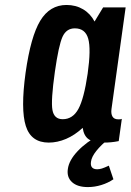

<svg xmlns="http://www.w3.org/2000/svg" viewBox="-20 -573 534 785"><path d="M401.6 -542.7 366.6 -485Q349.6 -517.3 319.8 -535Q290 -552.7 251.9 -552.7Q183.6 -552.7 144.6 -488.3Q105.6 -423.9 84.6 -275.6Q64 -125.7 85.5 -57.9Q107 10 179.3 10Q214.4 10 250.1 -5.1Q285.7 -20.3 318.1 -50.3Q322.7 -17.4 342.5 -3.7Q362.3 10 405.4 10Q419.9 10 434.2 8.6Q448.6 7.3 465.4 3.9L478.1 -87.1Q474.1 -85.4 471.1 -85.3Q468.1 -85.1 463.3 -85.1Q446.6 -85.1 439.9 -96.5Q433.1 -107.9 435.9 -127.9L493.7 -542.7ZM338.3 -271.3Q323.4 -169.6 300.5 -127.6Q277.6 -85.6 236.4 -85.6Q201.1 -85.6 194.4 -123.4Q187.6 -161.1 204.4 -279.9Q219.9 -388.1 235.6 -422.6Q251.3 -457.1 285.9 -457.1Q328.6 -457.1 340.6 -415.1Q352.7 -373.1 338.3 -271.3ZM339.3 191.9Q367 191.9 394.4 183.4Q421.7 175 443.7 160L425 104.3Q407.1 112.7 396.8 115.9Q386.4 119.1 377.6 119.1Q362.9 119.1 356.3 111.4Q349.7 103.7 352 88.3Q354.3 68.4 373.9 43.9Q393.4 19.3 426.4 -7.1L388.9 -22.4Q332.4 7.7 297.3 45.1Q262.1 82.4 257.4 118Q252.4 151.6 274.5 171.7Q296.6 191.9 339.3 191.9Z"/></svg>

Font: Secuela ExtLt
Style: Italic
Weight: 200
Italic angle: -8°
Designer: Fernando Haro
Foundry: deFharo
Version: Version 1.704